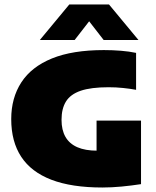

<svg xmlns="http://www.w3.org/2000/svg" viewBox="-20 -826 696 855"><path d="M436 9Q299 9 209 -25.5Q119 -60 74.5 -127.8Q30 -195.5 30 -295.5Q30 -390 75 -459.2Q120 -528.5 211.5 -565.8Q303 -603 442.5 -603Q481.5 -603 518.5 -600Q555.5 -597 586 -590.5V-426Q559.5 -431 528.2 -434.2Q497 -437.5 463.5 -437.5Q385 -437.5 339.2 -421.8Q293.5 -406 273.8 -374Q254 -342 254 -292.5Q254 -247 271.5 -216.5Q289 -186 324.2 -170.5Q359.5 -155 413.5 -155Q434.5 -155 459 -156.8Q483.5 -158.5 502.5 -160.5L410 -88V-289H608V-6Q566 0.5 521.2 4.8Q476.5 9 436 9ZM157.5 -648 288.5 -806H465.5L596.5 -648H441.5L362 -750.5H392L312.5 -648Z"/></svg>

Font: Encode Sans SC Black
Style: Regular
Weight: 900
Version: Version 3.002